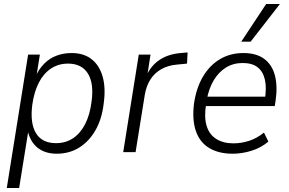

<svg xmlns="http://www.w3.org/2000/svg" viewBox="-20 -763 1451 963"><path d="M14 180 121 -489H180L162 -376H157Q175 -417 202 -444Q229 -471 264 -484Q299 -497 339 -497Q400 -497 439.5 -466Q479 -435 495 -378Q511 -321 500 -243Q491 -166 459 -110Q427 -54 377.5 -23Q328 8 264 8Q206 8 168 -22.5Q130 -53 118 -112H123L76 180ZM261 -45Q310 -45 347 -70Q384 -95 407.5 -141.5Q431 -188 439 -252Q452 -344 421 -394Q390 -444 321 -444Q273 -444 235.5 -419Q198 -394 174.5 -348Q151 -302 142 -238Q130 -145 160.5 -95Q191 -45 261 -45Z M598 0 676 -489H735L718 -380H713Q736 -433 780 -462.5Q824 -492 887 -497L921 -500L918 -444L867 -439Q822 -435 788 -415.5Q754 -396 733.5 -363Q713 -330 706 -286L660 0Z M1147 8Q1077 8 1029.5 -20.5Q982 -49 962.5 -105.5Q943 -162 953 -243Q964 -320 997 -377Q1030 -434 1082 -465.5Q1134 -497 1201 -497Q1266 -497 1305.5 -467.5Q1345 -438 1359 -384Q1373 -330 1362 -256L1358 -231H996L1004 -278H1328L1308 -261Q1318 -323 1308.5 -364Q1299 -405 1271.5 -426Q1244 -447 1197 -447Q1150 -447 1113 -424Q1076 -401 1051.5 -359.5Q1027 -318 1017 -262L1014 -242Q1003 -177 1016 -133Q1029 -89 1064 -66.5Q1099 -44 1151 -44Q1190 -44 1229 -56.5Q1268 -69 1304 -98L1326 -53Q1290 -22 1242 -7Q1194 8 1147 8ZM1190 -554 1315 -743H1384L1237 -554Z"/></svg>

Font: Nunito Sans 10pt SemiCondensed Light
Style: Italic
Weight: 300
Width: 4
Italic angle: -9°
Designer: Vernon Adams
Foundry: Vernon Adams
Version: Version 3.101;gftools[0.9.27]